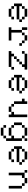

<svg xmlns="http://www.w3.org/2000/svg" viewBox="1918 -2396 665 4540"><g transform="rotate(90 2250.0 -125.5)"><path d="M62.5 -312.5V-125H125V-187.5H437.5V-250H125V-312.5ZM125 -62.5H187.5V-125H125ZM125 -312.5H187.5V-375H125ZM187.5 0H375V-62.5H187.5ZM187.5 -375H375V-437.5H187.5ZM375 -62.5H437.5V-125H375ZM375 -312.5H437.5V-375H375ZM437.5 -250H500V-312.5H437.5Z M625 0H937.5V-62.5H750V-312.5H687.5V-62.5H625ZM625 -312.5H687.5V-437.5H625ZM750 -312.5H812.5V-375H750ZM812.5 -375H937.5V-437.5H812.5ZM937.5 -312.5H1000V-375H937.5ZM1000 -250H1062.5V-312.5H1000Z M1187.5 -312.5H1250V-375H1187.5ZM1187.5 0H1562.5V-62.5H1312.5V-125H1250V-62.5H1187.5ZM1250 -375H1500V-312.5H1562.5V-375H1625V-437.5H1250ZM1312.5 -125H1375V-187.5H1312.5ZM1375 -187.5H1437.5V-250H1375ZM1437.5 -250H1500V-312.5H1437.5ZM1562.5 -62.5H1625V-125H1562.5Z M1750 -312.5V-125H1812.5V-187.5H2125V-250H1812.5V-312.5ZM1812.5 -62.5H1875V-125H1812.5ZM1812.5 -312.5H1875V-375H1812.5ZM1875 0H2062.5V-62.5H1875ZM1875 -375H2062.5V-437.5H1875ZM2062.5 -62.5H2125V-125H2062.5ZM2062.5 -312.5H2125V-375H2062.5ZM2125 -250H2187.5V-312.5H2125Z M2312.5 -312.5H2375V-125H2437.5V-437.5H2375V-375H2312.5ZM2437.5 -62.5H2500V-125H2437.5ZM2500 0H2625V-62.5H2500ZM2625 -62.5H2687.5V0H2750V-437.5H2687.5V-125H2625Z M2875 -312.5V-125H2937.5V-312.5ZM2937.5 125H3000V62.5H2937.5ZM2937.5 -62.5H3000V-125H2937.5ZM2937.5 -312.5H3000V-375H2937.5ZM3000 187.5H3187.5V125H3000ZM3000 0H3187.5V-62.5H3000ZM3000 -375H3187.5V-437.5H3000ZM3187.5 125H3250V62.5H3187.5ZM3187.5 -62.5H3250V62.5H3312.5V-312.5H3250V-125H3187.5ZM3187.5 -312.5H3250V-375H3187.5ZM3250 -375H3312.5V-437.5H3250Z M3437.5 -312.5V-125H3500V-187.5H3812.5V-250H3500V-312.5ZM3500 -62.5H3562.5V-125H3500ZM3500 -312.5H3562.5V-375H3500ZM3562.5 0H3750V-62.5H3562.5ZM3562.5 -375H3750V-437.5H3562.5ZM3750 -62.5H3812.5V-125H3750ZM3750 -312.5H3812.5V-375H3750ZM3812.5 -250H3875V-312.5H3812.5Z M4000 -375H4062.5V-437.5H4000ZM4062.5 0H4125V-312.5H4187.5V-375H4062.5ZM4187.5 -375H4312.5V-437.5H4187.5ZM4312.5 -312.5H4375V-375H4312.5ZM4375 0H4437.5V-312.5H4375Z"/></g></svg>

Font: ChillMoonMono
Style: Regular
Weight: 400
Designer: Warren2060
Foundry: ChillType
Version: Version 1.000;Glyphs 3.1.1 (3135)